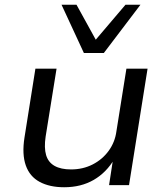

<svg xmlns="http://www.w3.org/2000/svg" viewBox="-20 -779 694 808"><path d="M250 9Q189 9 147 -13.5Q105 -36 88.5 -83Q72 -130 83 -200L129 -490H218L172 -204Q165 -157 174 -126.5Q183 -96 209.5 -81Q236 -66 279 -66Q329 -66 370 -87Q411 -108 437.5 -144.5Q464 -181 470 -227L512 -490H601L523 0H439L456 -111H462Q428 -53 374.5 -22Q321 9 250 9ZM333 -556 239 -759H302L383 -612L508 -759H571L417 -556Z"/></svg>

Font: Nunito Sans 10pt SemiExpanded
Style: Italic
Weight: 400
Width: 6
Italic angle: -9°
Designer: Vernon Adams
Foundry: Vernon Adams
Version: Version 3.101;gftools[0.9.27]